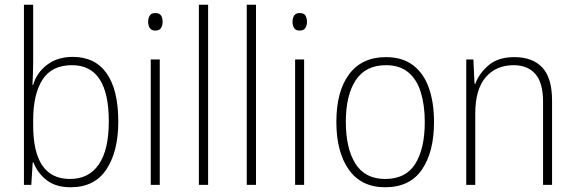

<svg xmlns="http://www.w3.org/2000/svg" viewBox="-20 -780 2427 810"><path d="M120 -520Q120 -497 119 -469.5Q118 -442 117 -422H120Q135 -474 179 -507Q223 -540 287 -540Q381 -540 430 -470.5Q479 -401 479 -267Q479 -141 429 -65.5Q379 10 278 10Q216 10 177.5 -19.5Q139 -49 121 -95H118L112 0H81V-760H120ZM284 -505Q198 -505 159 -443.5Q120 -382 120 -274V-251Q120 -25 275 -25Q355 -25 397 -86.5Q439 -148 439 -268Q439 -505 284 -505Z M635 -725Q653 -725 659.5 -714.5Q666 -704 666 -688Q666 -672 659 -661.5Q652 -651 635 -651Q619 -651 612 -661.5Q605 -672 605 -688Q605 -704 612 -714.5Q619 -725 635 -725ZM654 -529V0H616V-529Z M858 0H819V-760H858Z M1060 0H1021V-760H1060Z M1244 -725Q1262 -725 1268.5 -714.5Q1275 -704 1275 -688Q1275 -672 1268 -661.5Q1261 -651 1244 -651Q1228 -651 1221 -661.5Q1214 -672 1214 -688Q1214 -704 1221 -714.5Q1228 -725 1244 -725ZM1263 -529V0H1225V-529Z M1811 -265Q1811 -139 1760 -64.5Q1709 10 1605 10Q1504 10 1451.5 -64.5Q1399 -139 1399 -266Q1399 -395 1453 -467Q1507 -539 1608 -539Q1678 -539 1723 -504.5Q1768 -470 1789.5 -408.5Q1811 -347 1811 -265ZM1439 -266Q1439 -154 1479.5 -89.5Q1520 -25 1605 -25Q1692 -25 1732 -89Q1772 -153 1772 -265Q1772 -336 1755.5 -390Q1739 -444 1703 -474.5Q1667 -505 1608 -505Q1523 -505 1481 -442Q1439 -379 1439 -266Z M2150 -539Q2227 -539 2268 -495Q2309 -451 2309 -356V0H2271V-351Q2271 -431 2238.5 -468Q2206 -505 2147 -505Q2073 -505 2029 -454Q1985 -403 1985 -300V0H1947V-529H1977L1982 -426H1985Q2001 -470 2041 -504.5Q2081 -539 2150 -539Z"/></svg>

Font: Noto Sans Gujarati UI SemiCondensed ExtraLight
Style: Regular
Weight: 200
Width: 4
Designer: Jelle Bosma - Monotype Design Team, Universal Thirst
Foundry: Monotype Imaging Inc.
Version: Version 2.106; ttfautohint (v1.8.4.7-5d5b)